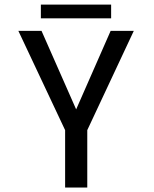

<svg xmlns="http://www.w3.org/2000/svg" viewBox="-20 -838 690 858"><path d="M271 0V-256.4L62.1 -700H165.6L320.3 -349.2L474.4 -700H577.9L370 -256.4V0ZM162.6 -756.2V-817.5H476.6V-756.2Z"/></svg>

Font: Trispace Thin
Style: Regular
Weight: 100
Designer: Tyler Finck
Foundry: Etcetera Type Company
Version: Version 1.210